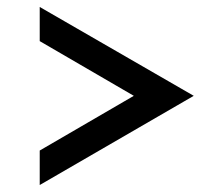

<svg xmlns="http://www.w3.org/2000/svg" viewBox="-20 -516 633 551"><path d="M94 -84V15L536 -241L94 -496V-398L364 -241Z"/></svg>

Font: Hejaz
Style: Regular
Weight: 400
Designer: Bandar Raffah (Arabic) and Santiago Orozco (Latin)
Foundry: Caramella and Typemade
Version: Version 1.010;hotconv 1.0.109;makeotfexe 2.5.65596